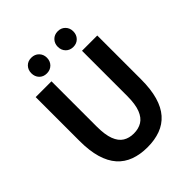

<svg xmlns="http://www.w3.org/2000/svg" viewBox="-258 -1097 1264 1264"><g transform="rotate(-45 374.0 -465.5)"><path d="M375.6 13.8Q307.5 13.8 254 -5.9Q200.6 -25.5 163.5 -67.2Q126.4 -109 107 -175Q87.7 -241 87.7 -332.8V-740.8H234.7V-319.8Q234.7 -243.4 251.9 -198.2Q269.1 -153 300.7 -133.5Q332.2 -114 375.6 -114Q419.5 -114 451.6 -133.5Q483.6 -153 501.3 -198.2Q519 -243.4 519 -319.8V-740.8H661.1V-332.8Q661.1 -241 642.2 -175Q623.2 -109 586.3 -67.2Q549.3 -25.5 496.2 -5.9Q443 13.8 375.6 13.8ZM250.1 -798.7Q218 -798.7 198.1 -819.5Q178.3 -840.3 178.3 -872.1Q178.3 -903.1 198.1 -924Q218 -944.8 250.1 -944.8Q282.5 -944.8 303.1 -924Q323.6 -903.1 323.6 -872.1Q323.6 -840.3 303.1 -819.5Q282.5 -798.7 250.1 -798.7ZM497.2 -798.7Q465.1 -798.7 444.8 -819.5Q424.6 -840.3 424.6 -872.1Q424.6 -903.1 444.8 -924Q465.1 -944.8 497.2 -944.8Q528.6 -944.8 548.9 -924Q569.1 -903.1 569.1 -872.1Q569.1 -840.3 548.9 -819.5Q528.6 -798.7 497.2 -798.7Z"/></g></svg>

Font: Noto Sans HK Thin
Style: Regular
Weight: 100
Designer: Ryoko NISHIZUKA 西塚涼子 (kana, bopomofo & ideographs); Paul D. Hunt (Latin, Greek & Cyrillic); Sandoll Communications 산돌커뮤니
Foundry: Adobe
Version: Version 2.004-H2;hotconv 1.0.118;makeotfexe 2.5.65603